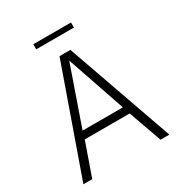

<svg xmlns="http://www.w3.org/2000/svg" viewBox="-201 -1011 1073 1147"><g transform="rotate(-30 335.5 -437.0)"><path d="M39 0 298 -734H373L632 0H571L490 -228H180L100 0ZM195 -280H473L335 -682ZM198 -839V-874H458V-839Z"/></g></svg>

Font: Exo Thin Light
Style: Regular
Weight: 300
Version: Version 2.000